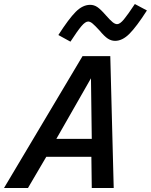

<svg xmlns="http://www.w3.org/2000/svg" viewBox="-52 -934 750 954"><path d="M178 -155 87 0H-32L358 -655H496L513 0H404L402 -155ZM400 -545 228 -244H404ZM618 -914 678 -882Q626 -801 591 -766Q556 -731 520 -731Q501 -731 484 -742Q467 -753 442 -783Q420 -807 408 -817Q396 -827 386 -827Q372 -827 352.5 -804Q333 -781 298 -727L238 -760Q290 -841 324.5 -875.5Q359 -910 396 -910Q415 -910 431.5 -899Q448 -888 474 -858Q496 -833 508 -823.5Q520 -814 530 -814Q544 -814 563.5 -837.5Q583 -861 618 -914Z"/></svg>

Font: Intel One Mono Medium
Style: Italic
Weight: 500
Italic angle: -16°
Monospace: yes
Designer: Fred Shallcrass
Foundry: Frere-Jones Type LLC
Version: Version 1.400;hotconv 1.1.0;makeotfexe 2.6.0;FJTRelease1.4